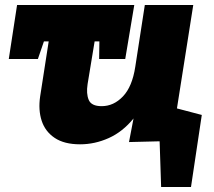

<svg xmlns="http://www.w3.org/2000/svg" viewBox="-20 -560 852 765"><path d="M15 -325 48 -540H515L479 -325H375L376 -395H357L329 -225Q323 -187 333.5 -162Q344 -137 385 -137Q433 -137 470 -176Q507 -215 519 -294L557 -540H750L685 -128L784 -102L741 185H622L616 3L494 6L512 -88Q469 -35 413.5 -10Q358 15 299 15Q236 15 198 -10.5Q160 -36 146 -79Q132 -122 140 -176L174 -395H155L131 -325Z"/></svg>

Font: Bitter Black
Style: Italic
Weight: 900
Italic angle: -9°
Designer: Sol Matas, and Bitter project Authors
Foundry: Sol Matas
Version: Version 2.001